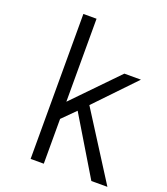

<svg xmlns="http://www.w3.org/2000/svg" viewBox="-162 -1029 992 1141"><g transform="rotate(20 333.5 -458.5)"><path d="M250 0H166.7V-916.7H250V-391.9L516.9 -666.7H621.7L385.4 -419.9L652.3 0H550.8L331.4 -364.6L250 -283.2Z"/></g></svg>

Font: TypoPRO Monoid
Style: Regular
Weight: 400
Width: 4
Monospace: yes
Designer: Andreas Larsen (@larsenwork)
Version: Version 0.61